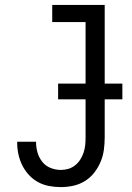

<svg xmlns="http://www.w3.org/2000/svg" viewBox="-20 -755 540 783"><path d="M228 8Q204 8 180 3.5Q156 -1 135 -12.5Q114 -24 97.5 -42Q81 -60 70.5 -81.5Q60 -103 55 -126.5Q50 -150 50 -174V-177H127V-175Q127 -154 133 -133Q139 -112 152.5 -95Q166 -78 186.5 -70Q207 -62 228 -62Q244 -62 259 -66.5Q274 -71 286.5 -81Q299 -91 307.5 -104.5Q316 -118 321 -133Q326 -148 327.5 -163.5Q329 -179 329 -195V-665H193V-735H407V-195Q407 -169 403.5 -143.5Q400 -118 390 -94.5Q380 -71 364 -50.5Q348 -30 326 -16.5Q304 -3 279 2.5Q254 8 228 8ZM217 -350V-414H479V-350Z"/></svg>

Font: Iosevka Curly Slab
Style: Regular
Weight: 400
Monospace: yes
Designer: Belleve Invis
Foundry: Belleve Invis
Version: Version 22.1.2; ttfautohint (v1.8.4)